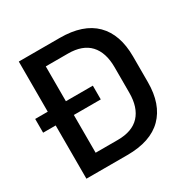

<svg xmlns="http://www.w3.org/2000/svg" viewBox="-147 -773 892 907"><g transform="rotate(-30 299.0 -319.5)"><path d="M317 -290.5H2.5V-365.5H317ZM294.5 0H139.5V-84.5H291Q370 -84.5 409.8 -127.5Q449.5 -170.5 449.5 -250.5V-389.5Q449.5 -470 409.8 -512.8Q370 -555.5 291 -555.5H139V-639H294.5Q421.5 -639 486 -574.8Q550.5 -510.5 550.5 -390V-250Q550.5 -129.5 486 -64.8Q421.5 0 294.5 0ZM170 0H71V-639H170Z"/></g></svg>

Font: Anek Kannada Medium Medium
Style: Regular
Weight: 500
Version: Version 1.003